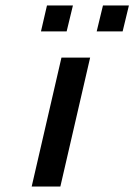

<svg xmlns="http://www.w3.org/2000/svg" viewBox="-20 -683 492 703"><path d="M96 0 205 -472H310L201 0ZM130 -568 152 -663H247L224 -568ZM334 -568 357 -663H452L429 -568Z"/></svg>

Font: Coval
Style: Medium Italic
Weight: 500
Foundry: Context Ltd
Version: Version 001.000